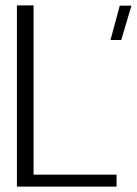

<svg xmlns="http://www.w3.org/2000/svg" viewBox="-20 -695 510 715"><path d="M391.5 -546H431.5L469.5 -674H426ZM43 0H414V-44.5H105V-675H43Z"/></svg>

Font: Anybody Thin Light
Style: Regular
Weight: 300
Version: Version 1.113;gftools[0.9.25]